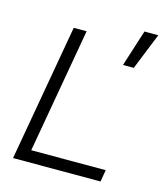

<svg xmlns="http://www.w3.org/2000/svg" viewBox="-114 -853 813 941"><g transform="rotate(15 293.0 -383.0)"><path d="M40.5 0 162.6 -693.4H228L116.7 -60.1H494.6L484.4 0ZM442.9 -580.1 502 -765.6H572.3L497.6 -580.1Z"/></g></svg>

Font: Cascadia Code Light
Style: Italic
Weight: 300
Italic angle: -10°
Monospace: yes
Designer: Aaron Bell
Foundry: Saja Typeworks
Version: Version 2404.023; ttfautohint (v1.8.4)